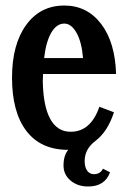

<svg xmlns="http://www.w3.org/2000/svg" viewBox="-20 -529 462 701"><path d="M301.8 151.9Q263.2 151.9 237.5 130.1Q211.9 108.4 211.9 75.2Q211.9 39.1 229 18.1Q128.9 18.1 76.4 -50.8Q23.9 -119.6 23.9 -245.1Q23.9 -366.7 75.4 -437.7Q127 -508.8 214.8 -508.8Q297.9 -508.8 349.1 -441.9Q400.4 -375 403.8 -258.8H137.2Q137.2 -254.9 136.7 -246.1Q136.2 -237.3 136.2 -232.9Q137.7 -142.1 163.3 -95Q189 -47.9 237.8 -47.9Q311.5 -47.9 342.8 -139.2L396 -119.1Q373.5 -48.8 328.1 -14.2Q289.1 15.1 289.1 59.1Q289.1 81.1 298.1 94Q307.1 106.9 323.2 106.9Q346.2 106.9 356 86.9L381.8 100.1Q362.8 151.9 301.8 151.9ZM141.1 -316.9H283.2Q278.3 -376 259.3 -409.4Q240.2 -442.9 214.8 -442.9Q186.5 -442.9 167.2 -409.7Q147.9 -376.5 141.1 -316.9Z"/></svg>

Font: Margherita Bold
Style: Regular
Weight: 700
Designer: James Puckett
Foundry: Dunwich Type Founders
Version: Version 1.008;hotconv 1.0.109;makeotfexe 2.5.65596